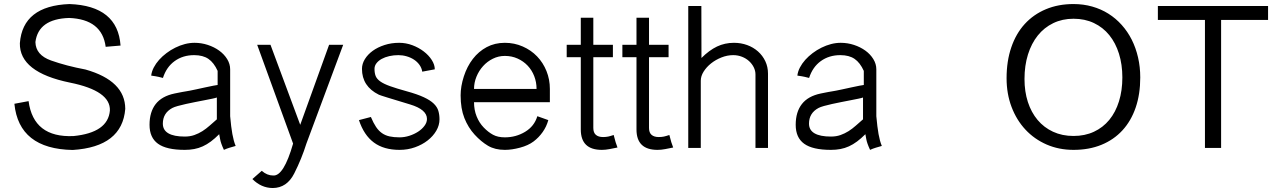

<svg xmlns="http://www.w3.org/2000/svg" viewBox="-20 -738 6376 958"><path d="M605 -194.8Q589.8 -5.4 342.8 10.3Q74.2 5.4 51.8 -220.2L122.6 -233.4Q147 -50.3 346.7 -59.1Q519 -76.2 528.3 -186.5Q532.2 -284.7 329.6 -325.7Q76.2 -377.4 79.1 -522.5Q93.3 -709 326.7 -717.8Q567.4 -709 581.5 -510.7L507.3 -504.4Q489.3 -642.1 324.7 -648.4Q171.4 -643.6 156.7 -528.3Q158.2 -463.4 234.4 -436.3Q310.5 -409.2 406.7 -391.1Q604.5 -335 605 -194.8Z M1155.8 -9.8Q1141.6 -5.9 1126.2 -1.2Q1110.8 3.4 1097.2 9.8Q1081.5 -23.9 1078.1 -44.7Q1074.7 -65.4 1073.7 -68.4Q1052.2 -46.9 1032.2 -32Q1012.2 -17.1 991.7 -7.8Q971.2 1.5 949.2 5.6Q927.2 9.8 901.9 9.8Q810.5 9.8 768.3 -20.8Q726.1 -51.3 726.1 -115.2Q726.1 -179.2 756.8 -218.8Q787.6 -258.3 851.1 -271.5Q865.2 -274.4 874 -276.1Q882.8 -277.8 890.6 -279.3Q898.4 -280.8 906.5 -282Q914.6 -283.2 927 -285.6Q939.5 -288.1 958 -292Q976.6 -295.9 1004.9 -302.2Q1052.7 -312.5 1065.9 -314V-384.3Q1047.4 -425.3 1020 -444.1Q992.7 -462.9 948.7 -462.9Q892.6 -462.9 851.6 -433.3Q810.5 -403.8 793 -349.1Q787.1 -350.6 782.2 -351.8Q777.3 -353 771.2 -354.5Q765.1 -356 756.6 -357.4Q748 -358.9 734.4 -360.8Q736.8 -381.3 747.3 -401.4Q757.8 -421.4 773.9 -439.5Q790 -457.5 810.8 -473.1Q831.5 -488.8 854.7 -500.2Q877.9 -511.7 902.3 -518.1Q926.8 -524.4 950.7 -524.4Q984.9 -524.4 1016.8 -513.9Q1048.8 -503.4 1073.7 -485.4Q1098.6 -467.3 1113.5 -443.1Q1128.4 -418.9 1128.4 -392.1V-158.2Q1130.9 -130.4 1133.5 -108.6Q1136.2 -86.9 1139.4 -69.3Q1142.6 -51.8 1146.5 -37.4Q1150.4 -22.9 1155.8 -9.8ZM1062 -142.6V-251.5Q1055.7 -249 1039.1 -245.6Q1022.5 -242.2 1001 -238Q979.5 -233.9 954.8 -229Q930.2 -224.1 907.7 -219.2Q885.3 -214.4 867.2 -209.2Q849.1 -204.1 839.8 -199.2Q792.5 -173.8 792.5 -121.1Q792.5 -88.9 820.1 -72.8Q847.7 -56.6 901.9 -56.6Q928.2 -56.6 949.7 -64.2Q971.2 -71.8 990 -83.7Q1008.8 -95.7 1026.1 -111.1Q1043.5 -126.5 1062 -142.6Z M1692.4 -514.6 1508.8 -21.5Q1484.9 54.7 1448.2 127.2Q1411.6 199.7 1340.8 200.2Q1283.2 199.7 1239.3 155.3L1286.1 114.3Q1312.5 137.7 1342.8 137.7Q1395.5 142.1 1442.4 -21.5L1263.2 -514.6H1329.6L1478 -115.2L1622.1 -514.6Z M2172.9 -142.6Q2172.9 -113.3 2157 -85.9Q2141.1 -58.6 2114 -37.4Q2086.9 -16.1 2050.8 -3.2Q2014.6 9.8 1973.6 9.8Q1895 9.8 1845.5 -26.9Q1795.9 -63.5 1771 -138.7L1830.6 -154.3Q1843.3 -124 1856.4 -104.5Q1869.6 -85 1886.2 -73.5Q1902.8 -62 1923.8 -57.4Q1944.8 -52.7 1973.6 -52.7Q1998 -52.7 2022.5 -60.5Q2046.9 -68.4 2066.4 -81.1Q2085.9 -93.8 2098.1 -110.4Q2110.4 -127 2110.4 -144.5Q2110.4 -191.4 2026.4 -216.8Q1952.1 -239.3 1913.3 -251.2Q1874.5 -263.2 1870.1 -265.6Q1786.1 -307.1 1786.1 -394.5Q1786.1 -419.4 1800.5 -442.9Q1814.9 -466.3 1839.8 -484.4Q1864.7 -502.4 1898.7 -513.4Q1932.6 -524.4 1971.7 -524.4Q2005.4 -524.4 2037.4 -512.5Q2069.3 -500.5 2094.2 -481.4Q2119.1 -462.4 2134.3 -438.7Q2149.4 -415 2149.4 -392.1L2086.9 -380.4Q2084 -398.9 2073 -414.3Q2062 -429.7 2045.7 -440.4Q2029.3 -451.2 2009 -457Q1988.8 -462.9 1967.8 -462.9Q1943.8 -462.9 1922.4 -458Q1900.9 -453.1 1884.5 -444.1Q1868.2 -435.1 1858.4 -422.4Q1848.6 -409.7 1848.6 -394.5Q1848.6 -373 1854.5 -358.4Q1860.4 -343.8 1877.7 -331.5Q1895 -319.3 1926.3 -308.1Q1957.5 -296.9 2008.8 -282.7Q2062 -268.1 2094.5 -252.9Q2127 -237.8 2144.3 -220.9Q2161.6 -204.1 2167.2 -184.8Q2172.9 -165.5 2172.9 -142.6Z M2723.6 -228H2345.2Q2345.2 -189.5 2358.2 -157.2Q2371.1 -125 2393.6 -101.8Q2416 -78.6 2439.9 -65.7Q2463.9 -52.7 2499 -52.7Q2554.2 -52.7 2600.1 -80.3Q2646 -107.9 2661.1 -158.2Q2675.3 -153.3 2688.7 -148.4Q2702.1 -143.6 2715.8 -138.7Q2707 -106.4 2687.7 -79.1Q2668.5 -51.8 2642.1 -32Q2615.7 -12.2 2574.7 -1.2Q2533.7 9.8 2499 9.8Q2449.7 9.8 2415 -10.7Q2380.4 -31.2 2348.1 -66.4Q2315.9 -101.6 2297.1 -148.9Q2278.3 -196.3 2278.3 -262.2Q2278.3 -307.1 2294.4 -356.9Q2310.5 -406.7 2339.4 -444.1Q2368.2 -481.4 2408.4 -502.9Q2448.7 -524.4 2499 -524.4Q2546.4 -524.4 2588.1 -506.1Q2629.9 -487.8 2659.9 -456.5Q2689.9 -425.3 2706.8 -383.3Q2723.6 -341.3 2723.6 -294.4ZM2657.2 -294.4Q2657.2 -328.1 2645.5 -358.2Q2633.8 -388.2 2612.8 -410.4Q2591.8 -432.6 2562.7 -445.8Q2533.7 -459 2499 -459Q2467.3 -459 2439.2 -445.1Q2411.1 -431.2 2390.4 -408.2Q2369.6 -385.3 2357.4 -355.5Q2345.2 -325.7 2345.2 -294.4Z M3061 -2Q3041.5 2 3021.5 5.9Q3001.5 9.8 2982.9 9.8Q2877.9 9.8 2877.9 -91.8V-452.6H2807.6V-514.6H2877.9V-649.4H2940.4V-514.6H3038.1V-452.6H2940.4V-99.6Q2940.4 -76.2 2953.1 -65.2Q2965.8 -54.2 2989.3 -54.2Q3002.9 -54.2 3014.6 -56.6Q3026.4 -59.1 3042 -64.5Q3051.8 -24.4 3061 -2Z M3338.9 -2Q3319.3 2 3299.3 5.9Q3279.3 9.8 3260.7 9.8Q3155.8 9.8 3155.8 -91.8V-452.6H3085.4V-514.6H3155.8V-649.4H3218.3V-514.6H3315.9V-452.6H3218.3V-99.6Q3218.3 -76.2 3231 -65.2Q3243.7 -54.2 3267.1 -54.2Q3280.8 -54.2 3292.5 -56.6Q3304.2 -59.1 3319.8 -64.5Q3329.6 -24.4 3338.9 -2Z M3812 0H3749.5V-366.7Q3749.5 -384.8 3741 -402.1Q3732.4 -419.4 3717.5 -433.1Q3702.6 -446.8 3682.1 -454.8Q3661.6 -462.9 3638.2 -462.9Q3608.9 -462.9 3579.8 -451.4Q3550.8 -439.9 3527.8 -421.6Q3504.9 -403.3 3490.7 -380.6Q3476.6 -357.9 3476.6 -335.4V0H3414.1V-708H3479.5L3480 -448.7Q3518.6 -487.3 3557.6 -505.9Q3596.7 -524.4 3642.1 -524.4Q3677.2 -524.4 3708 -513.2Q3738.8 -502 3762 -481.4Q3785.2 -460.9 3798.6 -432.6Q3812 -404.3 3812 -370.6Z M4379.9 -9.8Q4365.7 -5.9 4350.3 -1.2Q4335 3.4 4321.3 9.8Q4305.7 -23.9 4302.2 -44.7Q4298.8 -65.4 4297.9 -68.4Q4276.4 -46.9 4256.3 -32Q4236.3 -17.1 4215.8 -7.8Q4195.3 1.5 4173.3 5.6Q4151.4 9.8 4126 9.8Q4034.7 9.8 3992.4 -20.8Q3950.2 -51.3 3950.2 -115.2Q3950.2 -179.2 3981 -218.8Q4011.7 -258.3 4075.2 -271.5Q4089.4 -274.4 4098.1 -276.1Q4106.9 -277.8 4114.7 -279.3Q4122.6 -280.8 4130.6 -282Q4138.7 -283.2 4151.1 -285.6Q4163.6 -288.1 4182.1 -292Q4200.7 -295.9 4229 -302.2Q4276.9 -312.5 4290 -314V-384.3Q4271.5 -425.3 4244.1 -444.1Q4216.8 -462.9 4172.9 -462.9Q4116.7 -462.9 4075.7 -433.3Q4034.7 -403.8 4017.1 -349.1Q4011.2 -350.6 4006.3 -351.8Q4001.5 -353 3995.4 -354.5Q3989.3 -356 3980.7 -357.4Q3972.2 -358.9 3958.5 -360.8Q3960.9 -381.3 3971.4 -401.4Q3981.9 -421.4 3998 -439.5Q4014.2 -457.5 4034.9 -473.1Q4055.7 -488.8 4078.9 -500.2Q4102.1 -511.7 4126.5 -518.1Q4150.9 -524.4 4174.8 -524.4Q4209 -524.4 4241 -513.9Q4272.9 -503.4 4297.9 -485.4Q4322.8 -467.3 4337.6 -443.1Q4352.5 -418.9 4352.5 -392.1V-158.2Q4355 -130.4 4357.7 -108.6Q4360.4 -86.9 4363.5 -69.3Q4366.7 -51.8 4370.6 -37.4Q4374.5 -22.9 4379.9 -9.8ZM4286.1 -142.6V-251.5Q4279.8 -249 4263.2 -245.6Q4246.6 -242.2 4225.1 -238Q4203.6 -233.9 4179 -229Q4154.3 -224.1 4131.8 -219.2Q4109.4 -214.4 4091.3 -209.2Q4073.2 -204.1 4064 -199.2Q4016.6 -173.8 4016.6 -121.1Q4016.6 -88.9 4044.2 -72.8Q4071.8 -56.6 4126 -56.6Q4152.3 -56.6 4173.8 -64.2Q4195.3 -71.8 4214.1 -83.7Q4232.9 -95.7 4250.2 -111.1Q4267.6 -126.5 4286.1 -142.6Z M5669.4 -351.6Q5669.4 -268.1 5646.5 -201.2Q5623.5 -134.3 5580.3 -87.4Q5537.1 -40.5 5475.6 -15.4Q5414.1 9.8 5336.4 9.8Q5263.7 9.8 5202.4 -16.8Q5141.1 -43.5 5096.7 -91.1Q5052.2 -138.7 5027.3 -204.3Q5002.4 -270 5002.4 -347.7Q5002.4 -433.1 5025.9 -501.7Q5049.3 -570.3 5093 -618.2Q5136.7 -666 5198.5 -691.9Q5260.3 -717.8 5336.4 -717.8Q5385.7 -717.8 5429.7 -705.3Q5473.6 -692.9 5510.5 -669.7Q5547.4 -646.5 5576.9 -613.5Q5606.4 -580.6 5627 -539.8Q5647.5 -499 5658.4 -451.4Q5669.4 -403.8 5669.4 -351.6ZM5580.1 -351.6Q5580.1 -416 5563.2 -470Q5546.4 -523.9 5514.9 -562.7Q5483.4 -601.6 5438.2 -623Q5393.1 -644.5 5336.4 -644.5Q5280.8 -644.5 5235.4 -622.6Q5189.9 -600.6 5158.2 -561Q5126.5 -521.5 5109.1 -466.1Q5091.8 -410.6 5091.8 -343.8Q5091.8 -281.2 5108.6 -229.2Q5125.5 -177.2 5157.2 -139.4Q5189 -101.6 5234.4 -80.6Q5279.8 -59.6 5336.4 -59.6Q5393.1 -59.6 5438.2 -80.6Q5483.4 -101.6 5514.9 -139.9Q5546.4 -178.2 5563.2 -232.2Q5580.1 -286.1 5580.1 -351.6Z M6307.1 -638.7H6072.8V0H5992.2V-638.7H5757.3V-708H6307.1Z"/></svg>

Font: Saysettha OT
Style: Regular
Weight: 400
Designer: John M. Durdin and Silvain Dupertuis
Foundry: Lao Script for Windows
Version: Version 2.000